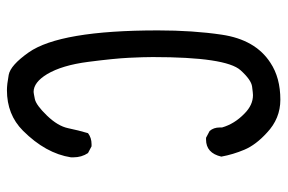

<svg xmlns="http://www.w3.org/2000/svg" viewBox="-154 -650 809 540"><g transform="rotate(-90 250.0 -379.5)"><path d="M240 5Q187 5 147 -33Q113 -64 99.5 -96Q86 -128 80 -161Q90 -204 128 -204H133L152 -194Q162 -183 162 -165V-159Q172 -124 201 -96Q225 -72 253 -72Q258 -72 277 -74.5Q296 -77 323 -107Q360 -148 360 -354Q360 -379 358 -420.5Q356 -462 346.5 -535.5Q337 -609 312 -651Q289 -689 262 -689Q259 -689 242 -685.5Q225 -682 195.5 -651.5Q166 -621 160 -592Q154 -563 146 -536Q133 -526 115 -526H109L90 -536Q78 -554 78 -577V-584Q89 -655 153 -719Q198 -764 267 -764Q283 -764 310 -759Q337 -754 373 -703Q435 -615 435 -339Q435 -241 423 -160Q409 -65 344 -23Q302 5 240 5Z"/></g></svg>

Font: Xiaolai SC
Style: Regular
Weight: 400
Designer: Nozomi Seto 瀬戸のぞみ
Version: Version 3.11;December 4, 2020;FontCreator 13.0.0.2613 64-bit